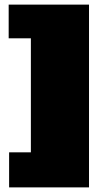

<svg xmlns="http://www.w3.org/2000/svg" viewBox="-20 -812 424 832"><path d="M365.7 -792V0H19.5V-151.9H113.8V-646H17.6V-792Z"/></svg>

Font: Moul
Style: Regular
Weight: 400
Designer: Danh Hong
Version: Version 8.002; ttfautohint (v1.8.3)